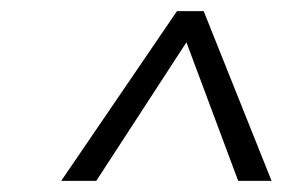

<svg xmlns="http://www.w3.org/2000/svg" viewBox="-20 -852 523 345"><path d="M346 -832 468 -527H408L315 -776L153 -527H90L298 -832Z"/></svg>

Font: Fira Sans Condensed Light
Style: Italic
Weight: 300
Width: 3
Italic angle: -8°
Designer: Carrois Corporate & Edenspiekermann AG
Foundry: Carrois Corporate GbR & Edenspiekermann AG
Version: Version 4.203